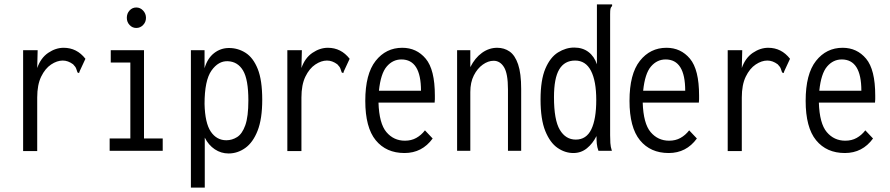

<svg xmlns="http://www.w3.org/2000/svg" viewBox="-20 -685 4040 872"><path d="M85 -457H151L149 -376Q165 -422 199 -445Q233 -468 269 -468Q329 -468 368 -418L342 -362L339 -353L332 -356Q329 -363 326.5 -372Q324 -381 312 -393Q289 -410 265 -410Q239 -410 212 -392Q185 -374 167 -337Q149 -300 149 -242V1H85Z M478 0V-56H572V-401H483V-457H634V-56H719V0ZM599 -558Q581 -558 568.5 -571.5Q556 -585 556 -604Q556 -624 568.5 -637.5Q581 -651 599 -651Q617 -651 630 -637Q643 -623 643 -604Q643 -585 630 -571.5Q617 -558 599 -558Z M847 167V-457H909V-375Q922 -420 952 -443.5Q982 -467 1020 -467Q1061 -467 1095.5 -445Q1130 -423 1150.5 -372Q1171 -321 1171 -232Q1171 -145 1150 -91.5Q1129 -38 1094 -13Q1059 12 1018 12Q984 12 955.5 -7Q927 -26 910 -60V167ZM1008 -48Q1034 -48 1057 -62.5Q1080 -77 1094 -116Q1108 -155 1108 -229Q1108 -324 1084 -364.5Q1060 -405 1015 -407Q972 -409 940.5 -364.5Q909 -320 909 -213Q911 -126 937.5 -87Q964 -48 1008 -48Z M1285 -457H1351L1349 -376Q1365 -422 1399 -445Q1433 -468 1469 -468Q1529 -468 1568 -418L1542 -362L1539 -353L1532 -356Q1529 -363 1526.5 -372Q1524 -381 1512 -393Q1489 -410 1465 -410Q1439 -410 1412 -392Q1385 -374 1367 -337Q1349 -300 1349 -242V1H1285Z M1817 10Q1734 10 1686.5 -48Q1639 -106 1639 -227Q1639 -349 1686 -408.5Q1733 -468 1807 -468Q1872 -468 1913.5 -418.5Q1955 -369 1955 -251Q1955 -242 1955 -234.5Q1955 -227 1954 -219H1699Q1702 -124 1735 -85Q1768 -46 1819 -46Q1848 -46 1870.5 -58.5Q1893 -71 1910 -93L1945 -56Q1897 10 1817 10ZM1701 -273H1892Q1892 -415 1803 -415Q1764 -415 1736.5 -383Q1709 -351 1701 -273Z M2056 0V-457H2116V-380Q2137 -422 2169 -445Q2201 -468 2238 -468Q2270 -468 2294.5 -451Q2319 -434 2333 -393Q2347 -352 2347 -281V0H2287V-279Q2287 -351 2269 -380Q2251 -409 2222 -409Q2197 -409 2172.5 -391.5Q2148 -374 2132 -342.5Q2116 -311 2116 -267V0Z M2584 10Q2546 10 2512 -13.5Q2478 -37 2456.5 -90Q2435 -143 2435 -233Q2435 -322 2457 -373.5Q2479 -425 2514.5 -447Q2550 -469 2588 -469Q2626 -469 2652.5 -449Q2679 -429 2691 -393V-665H2760V-658Q2754 -652 2752.5 -645Q2751 -638 2751 -621V-71Q2751 -53 2752 -35.5Q2753 -18 2759 0H2698Q2692 -16 2690.5 -32.5Q2689 -49 2689 -67Q2672 -33 2645.5 -11.5Q2619 10 2584 10ZM2595 -51Q2643 -51 2665.5 -97.5Q2688 -144 2688 -231Q2688 -317 2664 -363.5Q2640 -410 2592 -410Q2544 -410 2520 -370Q2496 -330 2496 -244Q2496 -140 2522.5 -95.5Q2549 -51 2595 -51Z M3017 10Q2934 10 2886.5 -48Q2839 -106 2839 -227Q2839 -349 2886 -408.5Q2933 -468 3007 -468Q3072 -468 3113.5 -418.5Q3155 -369 3155 -251Q3155 -242 3155 -234.5Q3155 -227 3154 -219H2899Q2902 -124 2935 -85Q2968 -46 3019 -46Q3048 -46 3070.5 -58.5Q3093 -71 3110 -93L3145 -56Q3097 10 3017 10ZM2901 -273H3092Q3092 -415 3003 -415Q2964 -415 2936.5 -383Q2909 -351 2901 -273Z M3285 -457H3351L3349 -376Q3365 -422 3399 -445Q3433 -468 3469 -468Q3529 -468 3568 -418L3542 -362L3539 -353L3532 -356Q3529 -363 3526.5 -372Q3524 -381 3512 -393Q3489 -410 3465 -410Q3439 -410 3412 -392Q3385 -374 3367 -337Q3349 -300 3349 -242V1H3285Z M3817 10Q3734 10 3686.5 -48Q3639 -106 3639 -227Q3639 -349 3686 -408.5Q3733 -468 3807 -468Q3872 -468 3913.5 -418.5Q3955 -369 3955 -251Q3955 -242 3955 -234.5Q3955 -227 3954 -219H3699Q3702 -124 3735 -85Q3768 -46 3819 -46Q3848 -46 3870.5 -58.5Q3893 -71 3910 -93L3945 -56Q3897 10 3817 10ZM3701 -273H3892Q3892 -415 3803 -415Q3764 -415 3736.5 -383Q3709 -351 3701 -273Z"/></svg>

Font: Inconsolata Condensed
Style: Regular
Weight: 400
Width: 3
Monospace: yes
Designer: Raph Levien, Cyreal, Brenton Simpson
Foundry: Raph Levien, Cyreal, Google
Version: Version 3.000; ttfautohint (v1.8.2.53-6de2)